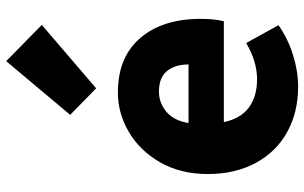

<svg xmlns="http://www.w3.org/2000/svg" viewBox="-206 -788 1007 636"><g transform="rotate(-90 298.0 -469.5)"><path d="M40 -285Q40 -375 78.5 -442.5Q117 -510 179 -546.5Q241 -583 310 -583Q427 -583 490.5 -509Q554 -435 554 -309Q554 -262 546 -232H212Q224 -176 260.5 -149Q297 -122 354 -122Q413 -122 474 -158L533 -51Q489 -20 435 -3Q381 14 330 14Q244 14 178.5 -22.5Q113 -59 76.5 -127Q40 -195 40 -285ZM313 -447Q276 -447 246.5 -422.5Q217 -398 209 -349H403Q403 -394 381 -420.5Q359 -447 313 -447ZM236 -741 414 -953 534 -835 324 -655Z"/></g></svg>

Font: Merged Yaku Han JP Black
Style: Regular
Weight: 900
Designer: Ryoko NISHIZUKA 西塚涼子 (kana, bopomofo & ideographs); Paul D. Hunt (Latin, Greek & Cyrillic); Sandoll Communications 산돌커뮤니
Foundry: Adobe
Version: Version 2.004